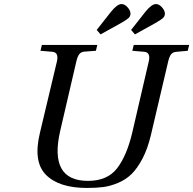

<svg xmlns="http://www.w3.org/2000/svg" viewBox="-20 -914 955 949"><path d="M628 -766 698 -855Q729 -894 751 -894Q766 -894 780.5 -878Q795 -862 795 -846Q795 -834 785.5 -825Q776 -816 748 -800L647 -744ZM458 -766 528 -855Q559 -894 581 -894Q596 -894 610.5 -878Q625 -862 625 -846Q625 -834 615.5 -825Q606 -816 578 -800L477 -744ZM177 -256 261 -609Q272 -655 239 -658L180 -663L187 -692H461L454 -663L399 -659Q381 -658 372 -646.5Q363 -635 357 -609L278 -269Q220 -20 415 -20Q511 -20 559 -82.5Q607 -145 634 -260L715 -609Q726 -655 693 -658L634 -663L641 -692H915L908 -663L853 -658Q835 -657 826 -646Q817 -635 811 -609L726 -247Q710 -179 684.5 -130.5Q659 -82 630.5 -54Q602 -26 563.5 -10Q525 6 490.5 10.5Q456 15 410 15Q272 15 207.5 -49.5Q143 -114 177 -256Z"/></svg>

Font: Heuristica
Style: Italic
Weight: 400
Italic angle: -13°
Version: Version 1.0.2